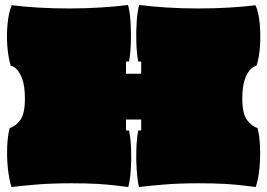

<svg xmlns="http://www.w3.org/2000/svg" viewBox="-20 -734 1073 771"><path d="M26 17Q16 -15 11.5 -59Q7 -103 9 -147Q11 -191 19 -220Q42 -226 61 -251.5Q80 -277 80 -337Q80 -388 69.5 -416.5Q59 -445 46 -457Q33 -469 23 -470Q13 -503 9.5 -548.5Q6 -594 10.5 -639Q15 -684 27 -713Q74 -707 133.5 -703.5Q193 -700 259 -700Q324 -700 386 -704Q448 -708 494 -714Q501 -690 504 -648.5Q507 -607 505.5 -563Q504 -519 498 -487H486V-438H547V-487H535Q529 -519 527.5 -563Q526 -607 529 -648.5Q532 -690 539 -714Q585 -708 647 -704Q709 -700 774 -700Q840 -700 899.5 -703.5Q959 -707 1006 -713Q1019 -684 1023 -639Q1027 -594 1024 -548.5Q1021 -503 1010 -470Q1001 -469 987.5 -457Q974 -445 963.5 -416.5Q953 -388 953 -337Q953 -277 972.5 -251.5Q992 -226 1014 -220Q1022 -191 1024 -147Q1026 -103 1022 -59Q1018 -15 1007 17Q983 14 954 10.5Q925 7 883.5 4.5Q842 2 778 2Q699 2 639 7Q579 12 538 17Q532 -8 529 -49Q526 -90 527.5 -134Q529 -178 535 -210H547V-254H486V-210H498Q505 -178 506.5 -134Q508 -90 505 -49Q502 -8 495 17Q471 14 442 10.5Q413 7 371.5 4.5Q330 2 266 2Q187 2 127 7Q67 12 26 17Z"/></svg>

Font: Oi
Style: Regular
Weight: 400
Designer: Kostas Bartsokas, Mohamad Dakak
Foundry: Foundry5
Version: Version 4.000